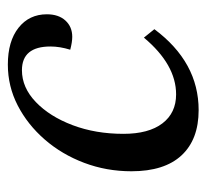

<svg xmlns="http://www.w3.org/2000/svg" viewBox="-38 -464 514 477"><g transform="rotate(-90 218.5 -225.0)"><path d="M184 12Q111 12 71.5 -30.5Q32 -73 32 -155Q32 -217 53 -272.5Q74 -328 111 -370.5Q148 -413 195.5 -437.5Q243 -462 297 -462Q355 -462 388.5 -435.5Q422 -409 422 -365Q422 -336 406.5 -319Q391 -302 366 -302Q353 -302 334 -307Q342 -333 342 -356Q342 -427 283 -427Q240 -427 204 -392.5Q168 -358 146.5 -301Q125 -244 125 -175Q125 -112 151 -78Q177 -44 223 -44Q297 -44 364 -124L385 -98Q303 12 184 12Z"/></g></svg>

Font: Petrona Medium
Style: Italic
Weight: 500
Italic angle: -9°
Designer: Ringo R. Seeber
Foundry: Ringo R. Seeber
Version: Version 2.001; ttfautohint (v1.8.3)